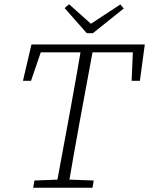

<svg xmlns="http://www.w3.org/2000/svg" viewBox="-20 -883 701 903"><path d="M88 -503 128 -674H661L638 -503H599L606 -663L628 -637H148L182 -667L126 -503ZM136 0 142 -34 270 -39H288L421 -34L415 0ZM243 0 310 -362Q324 -440 338 -518Q352 -596 365 -674H422L355 -312Q341 -234 327 -156Q313 -78 300 0ZM305 -863 419 -761H392L546 -862L562 -843L417 -727H388L284 -845Z"/></svg>

Font: Source Serif 4 Light
Style: Italic
Weight: 300
Italic angle: -12°
Designer: Frank Grießhammer
Foundry: Adobe Systems Incorporated
Version: Version 4.004;hotconv 1.0.116;makeotfexe 2.5.65601